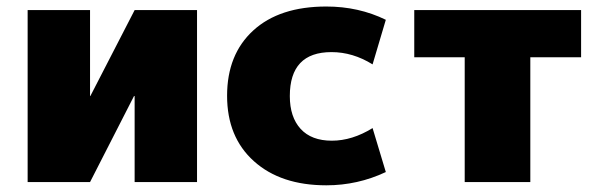

<svg xmlns="http://www.w3.org/2000/svg" viewBox="-20 -550 1808 580"><path d="M63.5 0V-519.5H252V-259.8H252.9L386.7 -519.5H575.2V0H386.7V-259.8H384.8L252 0Z M965.8 -530.3Q1063.5 -530.3 1145.5 -490.2L1105.5 -355.5Q1045.9 -392.6 981.4 -392.6Q855.5 -392.6 855.5 -259.8Q855.5 -196.3 888.2 -160.6Q920.9 -125 982.4 -125Q1043.9 -125 1105.5 -163.1L1145.5 -30.3Q1060.5 9.8 965.8 9.8Q828.1 9.8 747.1 -63Q666 -135.7 666 -260.7Q666 -385.7 745.1 -458Q824.2 -530.3 965.8 -530.3Z M1231.4 -377V-519.5H1735.4V-377H1582V0H1383.8V-377Z"/></svg>

Font: GenEi M Gothic v2 Black
Style: Regular
Weight: 900
Version: Version 2.0